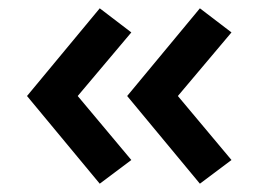

<svg xmlns="http://www.w3.org/2000/svg" viewBox="-20 -490 619 462"><path d="M45 -48ZM45 -259 220 -470 296 -412 167 -259 296 -105 220 -48ZM286 -259 461 -470 537 -412 408 -259 537 -105 461 -48Z"/></svg>

Font: Martel Sans SemiBold
Style: Regular
Weight: 600
Designer: Dan Reynolds and Mathieu Réguer
Foundry: Dan Reynolds and Mathieu Réguer
Version: Version 1.002; ttfautohint (v1.1) -l 5 -r 5 -G 72 -x 0 -D la